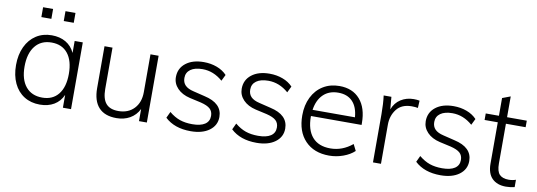

<svg xmlns="http://www.w3.org/2000/svg" viewBox="-56 -1059 3972 1419"><g transform="rotate(10 1930.5 -349.5)"><path d="M508 -501V0H447V-96Q425 -46 380.5 -19.5Q336 7 274 7Q207 7 156.5 -24.5Q106 -56 78.5 -114.5Q51 -173 51 -251Q51 -329 79 -388.5Q107 -448 157.5 -480.5Q208 -513 274 -513Q335 -513 379.5 -487Q424 -461 447 -411V-501ZM447 -253Q447 -352 404 -406Q361 -460 282 -460Q203 -460 159 -404.5Q115 -349 115 -251Q115 -154 159 -100.5Q203 -47 283 -47Q361 -47 404 -101Q447 -155 447 -253ZM249 -706V-632H174V-706ZM417 -706V-632H342V-706Z M1077 -501V0H1018V-91Q994 -43 950 -18Q906 7 849 7Q761 7 716 -42Q671 -91 671 -187V-501H731V-191Q731 -117 761 -82Q791 -47 854 -47Q928 -47 972 -93.5Q1016 -140 1016 -217V-501Z M1213 -60 1235 -107Q1275 -74 1315.5 -60Q1356 -46 1409 -46Q1471 -46 1503.5 -67.5Q1536 -89 1536 -130Q1536 -164 1514.5 -183.5Q1493 -203 1444 -215L1359 -234Q1299 -248 1264.5 -284Q1230 -320 1230 -368Q1230 -434 1280.5 -473.5Q1331 -513 1415 -513Q1468 -513 1513.5 -496Q1559 -479 1589 -447L1566 -400Q1497 -460 1415 -460Q1357 -460 1325 -437Q1293 -414 1293 -373Q1293 -339 1313.5 -318Q1334 -297 1377 -287L1463 -266Q1598 -236 1598 -133Q1598 -70 1546 -31.5Q1494 7 1406 7Q1284 7 1213 -60Z M1707 -60 1729 -107Q1769 -74 1809.5 -60Q1850 -46 1903 -46Q1965 -46 1997.5 -67.5Q2030 -89 2030 -130Q2030 -164 2008.5 -183.5Q1987 -203 1938 -215L1853 -234Q1793 -248 1758.5 -284Q1724 -320 1724 -368Q1724 -434 1774.5 -473.5Q1825 -513 1909 -513Q1962 -513 2007.5 -496Q2053 -479 2083 -447L2060 -400Q1991 -460 1909 -460Q1851 -460 1819 -437Q1787 -414 1787 -373Q1787 -339 1807.5 -318Q1828 -297 1871 -287L1957 -266Q2092 -236 2092 -133Q2092 -70 2040 -31.5Q1988 7 1900 7Q1778 7 1707 -60Z M2263 -258V-255Q2263 -154 2309.5 -100.5Q2356 -47 2445 -47Q2535 -47 2610 -109L2634 -61Q2601 -30 2550 -11.5Q2499 7 2445 7Q2331 7 2265 -62Q2199 -131 2199 -252Q2199 -329 2228.5 -388.5Q2258 -448 2311 -480.5Q2364 -513 2433 -513Q2532 -513 2587.5 -449Q2643 -385 2643 -271V-258ZM2267 -305H2585Q2579 -382 2540 -422.5Q2501 -463 2433 -463Q2364 -463 2321 -421.5Q2278 -380 2267 -305Z M3034 -509 3031 -454Q3012 -458 2985 -458Q2909 -458 2871.5 -409.5Q2834 -361 2834 -294V0H2774V-362Q2774 -440 2766 -501H2824L2832 -408Q2851 -459 2893.5 -486Q2936 -513 2990 -513Q3015 -513 3034 -509Z M3088 -60 3110 -107Q3150 -74 3190.5 -60Q3231 -46 3284 -46Q3346 -46 3378.5 -67.5Q3411 -89 3411 -130Q3411 -164 3389.5 -183.5Q3368 -203 3319 -215L3234 -234Q3174 -248 3139.5 -284Q3105 -320 3105 -368Q3105 -434 3155.5 -473.5Q3206 -513 3290 -513Q3343 -513 3388.5 -496Q3434 -479 3464 -447L3441 -400Q3372 -460 3290 -460Q3232 -460 3200 -437Q3168 -414 3168 -373Q3168 -339 3188.5 -318Q3209 -297 3252 -287L3338 -266Q3473 -236 3473 -133Q3473 -70 3421 -31.5Q3369 7 3281 7Q3159 7 3088 -60Z M3692 -452V-154Q3692 -94 3715 -71Q3738 -48 3783 -48Q3811 -48 3837 -57V-2Q3805 6 3772 6Q3706 6 3668.5 -31Q3631 -68 3631 -142V-452H3532V-501H3631V-634L3692 -657V-501H3840V-452Z"/></g></svg>

Font: Muli Light
Style: Regular
Weight: 300
Designer: Vernon Adams
Foundry: Vernon Adams
Version: Version 2.100